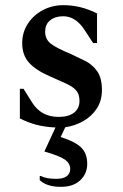

<svg xmlns="http://www.w3.org/2000/svg" viewBox="-20 -484 475 744"><path d="M216 240Q161 240 134 214V198H138Q150 204 165 206.5Q180 209 197 209Q226 209 239 198.5Q252 188 252 171Q252 149 231.5 134.5Q211 120 152 103L195 10Q153 8 121 -0.5Q89 -9 57 -25V-140H71L105 -86Q140 -31 207 -31Q246 -31 267 -47.5Q288 -64 288 -93Q288 -118 276 -132.5Q264 -147 238.5 -159Q213 -171 174 -188Q120 -211 93 -240.5Q66 -270 66 -317Q66 -358 87.5 -391.5Q109 -425 145.5 -444.5Q182 -464 225 -464Q260 -464 292 -456Q324 -448 356 -432V-317H341L309 -366Q274 -421 225 -421Q194 -421 174.5 -405.5Q155 -390 155 -361Q155 -332 176.5 -315Q198 -298 254 -275Q282 -262 310 -248Q338 -234 356.5 -208Q375 -182 375 -135Q375 -93 354.5 -62.5Q334 -32 301.5 -14Q269 4 233 9L215 47Q272 65 295 88Q318 111 318 151Q318 189 291 214.5Q264 240 216 240Z"/></svg>

Font: Spectral SemiBold
Style: Regular
Weight: 600
Designer: Jean-Baptiste Levee
Foundry: Production Type
Version: Version 2.001